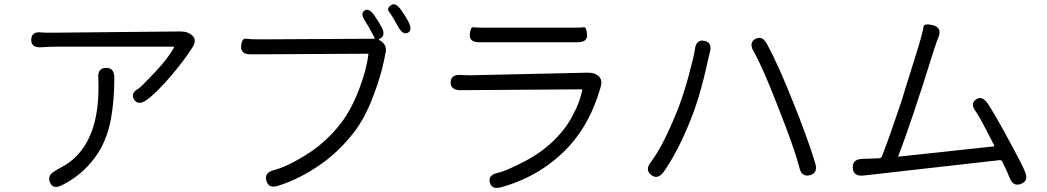

<svg xmlns="http://www.w3.org/2000/svg" viewBox="-20 -869 5030 922"><path d="M278 20Q234 42 220 7Q205 -27 246 -49L250 -52Q271 -63 291 -75Q381 -129 422 -242Q453 -328 453 -452Q453 -475 452 -498Q449 -542 489 -543Q529 -544 529 -496Q529 -388 513 -299Q492 -186 434 -110Q371 -26 278 20ZM683 -388Q643 -361 624 -391Q604 -421 647 -445Q658 -452 727 -525Q789 -591 815 -641Q817 -645 812 -645H261Q238 -645 215 -644L178 -642Q128 -639 130 -680Q132 -720 181 -713Q189 -712 238 -712L847 -718Q883 -718 905 -697Q927 -676 902 -638Q864 -579 806 -510Q730 -421 683 -388Z M1316 23Q1270 38 1259 -1Q1248 -40 1295 -52Q1364 -70 1463 -134Q1549 -190 1617 -277Q1667 -342 1705 -442Q1739 -531 1749 -606Q1750 -611 1745 -611L1184 -608Q1135 -608 1138 -647Q1141 -686 1161 -683Q1181 -680 1231 -680L1776 -683Q1781 -683 1779 -687Q1747 -748 1736 -764Q1708 -803 1730 -818Q1752 -833 1779 -793Q1802 -759 1812 -740Q1835 -697 1802 -682Q1797 -680 1801 -677L1806 -674Q1843 -651 1830 -609Q1829 -604 1825 -582Q1810 -508 1776 -417Q1734 -303 1680 -234Q1608 -141 1519 -79Q1420 -10 1316 23ZM1939 -712Q1915 -699 1892 -741Q1860 -798 1848 -813Q1836 -828 1857 -844Q1879 -860 1907 -820Q1928 -790 1940 -767Q1963 -725 1939 -712Z M2387 30Q2341 43 2332 7Q2323 -29 2371 -39Q2409 -47 2500 -94.5Q2591 -142 2655 -210Q2699 -257 2722 -300Q2733 -321 2744 -342Q2763 -380 2776 -435Q2777 -440 2772 -440L2192 -436Q2143 -436 2144 -474Q2145 -512 2193 -509L2215 -508Q2238 -507 2261 -508L2800 -520Q2836 -521 2855 -503Q2875 -486 2863 -446Q2814 -278 2715 -169Q2582 -24 2387 30ZM2282 -666Q2233 -666 2236 -703Q2239 -740 2252.5 -738Q2266 -736 2319 -736H2715Q2773 -736 2784.5 -738Q2796 -740 2799 -703Q2802 -666 2753 -666Z M3168 -45Q3140 -5 3108 -28Q3076 -52 3105 -90Q3161 -164 3223 -315Q3256 -392 3284.5 -496Q3313 -600 3317 -632Q3323 -681 3362 -673Q3401 -666 3389 -618Q3384 -600 3379 -577Q3342 -404 3293 -285Q3233 -137 3168 -45ZM3870 -28Q3830 -17 3819 -63Q3795 -157 3716 -356Q3641 -550 3599 -622Q3575 -664 3607 -682Q3640 -700 3663 -658Q3717 -559 3788 -380Q3855 -215 3895 -85Q3909 -39 3870 -28Z M4883 14Q4845 29 4828 -16Q4823 -31 4793 -93Q4789 -101 4780 -100L4126 -26Q4078 -21 4075 -62Q4072 -104 4120 -106L4201 -109Q4211 -109 4215 -118Q4248 -201 4308 -380Q4315 -403 4322 -426L4391 -647Q4398 -670 4404 -693Q4413 -725 4415 -741.5Q4417 -758 4460 -748Q4504 -737 4487 -691L4481 -677Q4473 -655 4466 -633Q4354 -274 4294 -121Q4292 -116 4297 -117L4751 -166Q4756 -167 4754 -171Q4683 -311 4667 -332Q4637 -370 4666 -391Q4695 -412 4723 -372Q4751 -331 4820 -204.5Q4889 -78 4902 -45Q4921 0 4883 14Z"/></svg>

Font: Resource Han Rounded JP Normal
Style: Regular
Weight: 350
Designer: Cyano Hao (round all glyphs); Ryoko NISHIZUKA 西塚涼子 (kana, bopomofo & ideographs); Paul D. Hunt (Latin, Greek & Cyrillic)
Foundry: Cyano Hao
Version: 0.990